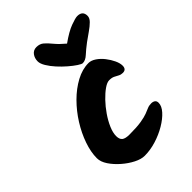

<svg xmlns="http://www.w3.org/2000/svg" viewBox="-221 -856 938 938"><g transform="rotate(-45 248.0 -387.0)"><path d="M459 -728Q496 -728 496 -693Q496 -678 481.5 -663.5Q467 -649 446 -634.5Q425 -620 403 -604Q374 -582 354.5 -564Q335 -546 316 -546Q309 -546 291.5 -557.5Q274 -569 252.5 -587.5Q231 -606 211.5 -627.5Q192 -649 179 -670.5Q166 -692 166 -708Q166 -730 178 -746Q190 -762 211 -762Q234 -762 249 -749Q264 -736 281.5 -714.5Q299 -693 329 -668Q378 -703 412 -715.5Q446 -728 459 -728ZM336 -527Q354 -527 373.5 -514Q393 -501 409 -480.5Q425 -460 435 -438.5Q445 -417 445 -400Q445 -374 421 -374Q408 -374 398 -379.5Q388 -385 377 -390.5Q366 -396 348 -396Q333 -396 311.5 -381Q290 -366 267 -342Q244 -318 224 -289Q204 -260 191.5 -231Q179 -202 179 -179Q179 -157 190.5 -147.5Q202 -138 231 -138Q282 -138 312 -143Q342 -148 358.5 -154.5Q375 -161 386.5 -166Q398 -171 413 -171Q425 -171 433 -165.5Q441 -160 441 -147Q441 -125 420 -101.5Q399 -78 364.5 -57.5Q330 -37 289.5 -24.5Q249 -12 210 -12Q186 -12 156.5 -27Q127 -42 99.5 -66Q72 -90 54 -117Q36 -144 36 -169Q36 -211 53 -260Q70 -309 99.5 -356Q129 -403 167.5 -441.5Q206 -480 249.5 -503.5Q293 -527 336 -527Z"/></g></svg>

Font: Kalam Variable Light
Style: Regular
Weight: 300
Designer: Lipi Raval, Jonny Pinhorn
Foundry: Indian Type Foundry
Version: Version 3.000